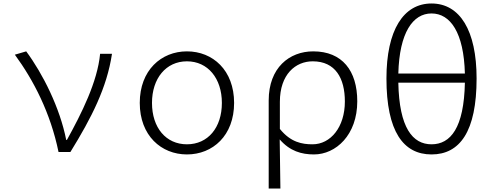

<svg xmlns="http://www.w3.org/2000/svg" viewBox="-20 -870 2840 1099"><path d="M65 -557C172 -411 269 -224 315 0H383C504 -196 592 -368 621 -562H553C538 -402 447 -221 363 -69H359C323 -253 225 -448 130 -576Z M780 -281C780 -94 903 14 1050 14C1198 14 1320 -94 1320 -281C1320 -468 1198 -576 1050 -576C903 -576 780 -468 780 -281ZM1250 -281C1250 -139 1170 -44 1050 -44C930 -44 850 -139 850 -281C850 -421 930 -519 1050 -519C1170 -519 1250 -421 1250 -281Z M1518 -295V209H1585C1584 103 1583 34 1581 -72C1639 -5 1706 14 1777 14C1903 14 2025 -98 2025 -290C2025 -465 1939 -576 1773 -576C1636 -576 1518 -482 1518 -295ZM1954 -289C1954 -142 1872 -44 1769 -44C1710 -44 1644 -55 1582 -132V-287C1582 -445 1672 -519 1770 -519C1900 -519 1954 -422 1954 -289Z M2450 -850C2289 -850 2192 -697 2192 -421C2192 -117 2289 14 2450 14C2612 14 2708 -117 2708 -421C2708 -696 2612 -850 2450 -850ZM2450 -793C2558 -793 2635 -683 2641 -449H2260C2266 -683 2343 -793 2450 -793ZM2450 -44C2342 -44 2265 -138 2260 -397H2641C2636 -138 2559 -44 2450 -44Z"/></svg>

Font: Kawkab Mono Light
Style: Regular
Weight: 300
Monospace: yes
Designer: Abdullah Arif
Foundry: Abdullah Arif
Version: Version 1.000;PS 000.500;hotconv 1.0.88;makeotf.lib2.5.64775